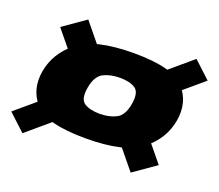

<svg xmlns="http://www.w3.org/2000/svg" viewBox="-127 -768 1026 901"><g transform="rotate(20 386.0 -317.5)"><path d="M348 -92.5Q544 -92.5 625.5 -157.5Q707 -222.5 723.5 -317.5Q740 -412 681.8 -479Q623.5 -546 427.5 -546Q231.5 -546 149.8 -480Q68 -414 51.5 -319.5Q35 -224.5 93.5 -158.5Q152 -92.5 348 -92.5ZM62.5 -14 252.5 -175 168.5 -253 -21.5 -92ZM603 -14 715 -92 583 -253 471 -175ZM371 -223.5Q322.5 -223.5 294.5 -241.5Q266.5 -259.5 277 -319.5Q287.5 -379.5 322 -397.2Q356.5 -415 405 -415Q453.5 -415 481 -397.2Q508.5 -379.5 498.5 -319.5Q488.5 -259.5 454 -241.5Q419.5 -223.5 371 -223.5ZM190.5 -382 302.5 -460 170.5 -621 58.5 -543ZM605 -382 795 -543 711 -621 521 -460Z"/></g></svg>

Font: Anybody UltraCondensed Thin Black
Style: Italic
Weight: 900
Italic angle: -10°
Version: Version 1.111